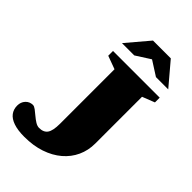

<svg xmlns="http://www.w3.org/2000/svg" viewBox="-265 -977 1083 1083"><g transform="rotate(45 277.0 -435.0)"><path d="M463 -242.5Q463 -187.5 441.5 -140.8Q420 -94 379.2 -59.2Q338.5 -24.5 281.2 -5.2Q224 14 153 14Q100.5 14 66.5 2.2Q32.5 -9.5 16.2 -31.2Q0 -53 0 -82.5Q0 -110.5 17.2 -129.2Q34.5 -148 61 -148Q70.5 -148 84.2 -137.8Q98 -127.5 113.5 -114.2Q129 -101 145.2 -90.8Q161.5 -80.5 176.5 -80.5Q212 -80.5 227.8 -103Q243.5 -125.5 243.5 -180.5V-615.5L164.5 -644.5V-682.5H537V-644.5L463 -615.5ZM336 -816H371L267 -749.5H169L282.5 -883.5H424.5L538 -749.5H440Z"/></g></svg>

Font: Newsreader ExtraBold
Style: Regular
Weight: 800
Designer: Hugues Gentile
Foundry: Production Type
Version: Version 1.003